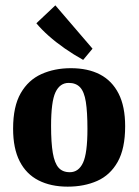

<svg xmlns="http://www.w3.org/2000/svg" viewBox="-20 -688 518 718"><path d="M307 -206Q307 -269 301 -307Q295 -345 279.5 -361.5Q264 -378 237 -378Q204 -378 187.5 -343Q171 -308 171 -217Q171 -154 177.5 -116Q184 -78 199 -61Q214 -44 241 -44Q274 -44 290.5 -79.5Q307 -115 307 -206ZM29 -207Q29 -290 57.5 -339.5Q86 -389 135 -411Q184 -433 245 -433Q309 -433 354 -409.5Q399 -386 423.5 -338Q448 -290 448 -216Q448 -132 420 -82.5Q392 -33 343.5 -11.5Q295 10 233 10Q170 10 124 -13.5Q78 -37 53.5 -85Q29 -133 29 -207ZM326 -506 291 -464Q255 -484 222 -507Q189 -530 162 -554Q135 -578 116 -601L187 -668Z"/></svg>

Font: Yrsa
Style: Bold
Weight: 700
Version: Version 2.004